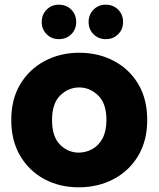

<svg xmlns="http://www.w3.org/2000/svg" viewBox="-20 -791 677 819"><path d="M316 8Q234 8 169 -27Q104 -62 66 -126.5Q28 -191 28 -279Q28 -368 66.5 -432Q105 -496 171 -531Q237 -566 318 -566Q400 -566 466 -531Q532 -496 570 -432Q608 -368 608 -279Q608 -191 569.5 -126.5Q531 -62 464.5 -27Q398 8 316 8ZM316 -140Q346 -140 373.5 -155Q401 -170 417.5 -201Q434 -232 434 -279Q434 -350 398.5 -384Q363 -418 318 -418Q272 -418 237 -384Q202 -350 202 -279Q202 -208 236 -174Q270 -140 316 -140ZM231 -624Q200 -624 179 -645Q158 -666 158 -697Q158 -729 179 -750Q200 -771 231 -771Q263 -771 284 -750Q305 -729 305 -697Q305 -666 284 -645Q263 -624 231 -624ZM431 -624Q400 -624 379 -645Q358 -666 358 -697Q358 -729 379 -750Q400 -771 431 -771Q463 -771 484 -750Q505 -729 505 -697Q505 -666 484 -645Q463 -624 431 -624Z"/></svg>

Font: Poppins
Style: Bold
Weight: 700
Designer: Ninad Kale (Devanagari), Jonny Pinhorn (Latin)
Version: Version 5.002